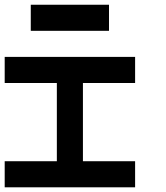

<svg xmlns="http://www.w3.org/2000/svg" viewBox="-20 -798 707 818"><path d="M222.2 -444.4H0V-555.6H555.6V-444.4H333.3V-111.1H555.6V0H0V-111.1H222.2ZM444.4 -666.7H111.1V-777.8H444.4Z"/></svg>

Font: Pixeloid Mono
Style: Regular
Weight: 400
Monospace: yes
Designer: GGBotNet
Foundry: GGBotNet
Version: 0.5